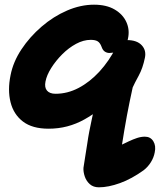

<svg xmlns="http://www.w3.org/2000/svg" viewBox="-20 -539 682 819"><path d="M402 260Q378 260 363 246.5Q348 233 341.5 213.5Q335 194 336 177Q340 148 344.5 122.5Q349 97 352.5 72Q356 47 361 21Q366 -5 372 -32.5Q378 -60 385 -92L411 -77Q375 -49 340 -29.5Q305 -10 267 0Q229 10 187 10Q118 10 78 -20.5Q38 -51 25 -103Q12 -155 25 -218Q36 -275 71.5 -328.5Q107 -382 157.5 -425.5Q208 -469 266 -494Q324 -519 381 -519Q434 -519 469 -498.5Q504 -478 519 -445Q534 -412 526 -375Q522 -351 498 -332Q474 -313 447 -313Q436 -313 427 -319Q418 -325 413 -340Q407 -356 397 -362.5Q387 -369 367 -369Q336 -369 304.5 -352Q273 -335 245.5 -307.5Q218 -280 198.5 -249Q179 -218 174 -191Q169 -166 180.5 -152.5Q192 -139 217 -139Q268 -139 315.5 -164Q363 -189 404 -233.5Q445 -278 475 -337Q483 -351 494.5 -359.5Q506 -368 522 -368Q564 -368 584.5 -346Q605 -324 598 -292Q589 -248 571.5 -216Q554 -184 546 -166Q539 -134 533 -105Q527 -76 521.5 -46.5Q516 -17 510 18.5Q504 54 497 99L481 87Q508 74 528 64.5Q548 55 565 49.5Q582 44 598 44Q622 44 634 63.5Q646 83 640 111Q636 133 623.5 153Q611 173 593 187Q568 205 542.5 219Q517 233 492 242Q467 251 444.5 255.5Q422 260 402 260Z"/></svg>

Font: Shantell Sans Light
Style: Bold Italic
Weight: 700
Italic angle: -11°
Version: Version 1.011;[c5ecc13dd]